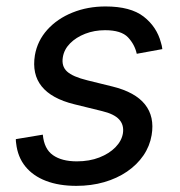

<svg xmlns="http://www.w3.org/2000/svg" viewBox="-20 -573 567 604"><path d="M220.2 11.7Q165.5 11.7 124.8 -3.9Q84 -19.5 59.8 -49.3Q35.6 -79.1 30.8 -122.1Q30.3 -125.5 30 -128.7Q29.8 -131.8 29.8 -135.3L114.7 -149.4Q118.7 -104.5 146.5 -85Q174.3 -65.4 221.7 -65.4Q261.2 -65.4 292.5 -77.6Q323.7 -89.8 343.3 -109.9Q362.8 -129.9 366.7 -153.8Q370.6 -179.7 355 -197Q339.4 -214.4 300.8 -223.6L213.4 -245.1Q142.1 -262.7 111.1 -301.3Q80.1 -339.8 89.8 -399.4Q97.7 -444.8 128.9 -479.5Q160.2 -514.2 207.8 -533.4Q255.4 -552.7 312 -552.7Q390.6 -552.7 431.9 -520.8Q473.1 -488.8 486.3 -439Q487.8 -434.1 489 -429Q490.2 -423.8 490.7 -418.5L410.2 -403.8Q403.8 -433.1 382.6 -455.6Q361.3 -478 310.5 -478Q276.9 -478 248 -466.8Q219.2 -455.6 200.4 -436.5Q181.6 -417.5 177.7 -393.1Q172.9 -364.7 190.9 -348.1Q209 -331.5 254.9 -320.3L334 -300.8Q405.3 -283.2 436 -244.6Q466.8 -206.1 457 -147.9Q451.2 -113.3 431.2 -84Q411.1 -54.7 379.6 -33.2Q348.1 -11.7 307.6 0Q267.1 11.7 220.2 11.7Z"/></svg>

Font: Adwaita Sans
Style: Italic
Weight: 400
Italic angle: -9.39999°
Designer: Rasmus Andersson
Foundry: rsms
Version: Version 4.001;git-9221beed3